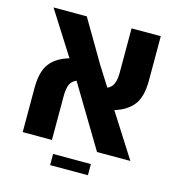

<svg xmlns="http://www.w3.org/2000/svg" viewBox="-111 -726 870 942"><g transform="rotate(15 324.5 -254.5)"><path d="M420.9 121.6H229V64.9H420.9ZM589.8 -629.9V-404.3Q589.8 -321.8 558.1 -280.8Q526.4 -239.7 463.4 -220.7L604 0H434.6L247.1 -312Q223.6 -302.2 214.8 -281.7Q206.1 -261.2 205.6 -226.6V0H57.1V-225.1Q57.1 -307.6 88.9 -349.1Q120.6 -390.6 185.1 -409.2L44.9 -629.9H213.9L340.8 -414.1L401.9 -317.9Q423.3 -327.6 432.1 -348.1Q440.9 -368.7 441.4 -402.8V-629.9Z"/></g></svg>

Font: OpenSansHebrew-Bold
Style: Bold
Weight: 700
Foundry: Ascender Corporation, Yanek Iontef
Version: Version 2.001;PS 002.001;hotconv 1.0.70;makeotf.lib2.5.58329